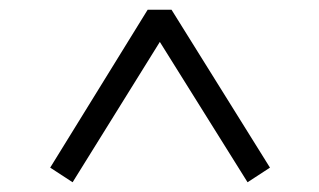

<svg xmlns="http://www.w3.org/2000/svg" viewBox="-20 -592 655 394"><path d="M83 -248 129 -218 308 -506 488 -218 534 -248 332 -572H283Z"/></svg>

Font: Source Han Serif KR Heavy
Style: Regular
Weight: 900
Designer: Ryoko NISHIZUKA 西塚涼子 (kana & ideographs); Frank Grießhammer (Latin, Greek & Cyrillic); Wenlong ZHANG 张文龙 (bopomofo); San
Foundry: Adobe
Version: Version 2.001;hotconv 1.1.0;makeotfexe 2.6.0